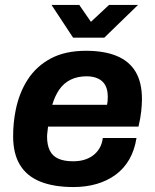

<svg xmlns="http://www.w3.org/2000/svg" viewBox="-20 -743 624 775"><path d="M277 12Q197 12 142.5 -10Q88 -32 60.5 -77.5Q33 -123 33 -193Q33 -220 35.5 -246Q38 -272 43 -297Q57 -368 92 -422Q127 -476 185 -507Q243 -538 327 -538Q401 -538 451.5 -517Q502 -496 527.5 -453Q553 -410 553 -343Q553 -322 550 -293.5Q547 -265 539 -232H174Q173 -221 171.5 -210.5Q170 -200 170 -191Q170 -158 181 -135.5Q192 -113 215.5 -102.5Q239 -92 275 -92Q300 -92 320 -98Q340 -104 355.5 -115.5Q371 -127 381.5 -144.5Q392 -162 395 -186H531Q523 -136 501.5 -99Q480 -62 446.5 -37.5Q413 -13 370 -0.5Q327 12 277 12ZM191 -320H412Q414 -329 414.5 -337.5Q415 -346 415 -352Q415 -381 405 -399Q395 -417 375.5 -426Q356 -435 330 -435Q293 -435 265.5 -421.5Q238 -408 220 -382.5Q202 -357 191 -320ZM537 -723 401 -591H275L188 -723H300L369 -623H313L420 -723Z"/></svg>

Font: Archivo SemiBold
Style: Bold Italic
Weight: 700
Italic angle: -10°
Version: Version 2.001